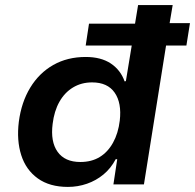

<svg xmlns="http://www.w3.org/2000/svg" viewBox="-20 -725 767 755"><path d="M247 10Q175 10 128.5 -23.5Q82 -57 63.5 -115Q45 -173 54 -246Q64 -323 99 -380.5Q134 -438 189.5 -469.5Q245 -501 317 -501Q377 -501 415.5 -475.5Q454 -450 470 -405L475 -406L498 -546H317L330 -632H511L523 -705H659L647 -634H727L713 -546H633L546 0H426L441 -99H435Q416 -63 387 -39Q358 -15 322 -2.5Q286 10 247 10ZM296 -88Q340 -88 372 -107.5Q404 -127 424.5 -164Q445 -201 451 -251Q459 -320 431 -360.5Q403 -401 342 -401Q300 -401 267 -381Q234 -361 213.5 -324.5Q193 -288 187 -238Q178 -168 206.5 -128Q235 -88 296 -88Z"/></svg>

Font: Nunito Sans 7pt
Style: Bold Italic
Weight: 700
Italic angle: -9°
Version: Version 3.101;gftools[0.9.27]